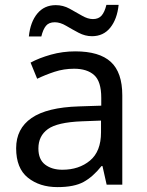

<svg xmlns="http://www.w3.org/2000/svg" viewBox="-20 -755 601 785"><path d="M288 -545Q386 -545 433 -502Q480 -459 480 -365V0H416L399 -76H395Q360 -32 321.5 -11Q283 10 215 10Q142 10 94 -28.5Q46 -67 46 -149Q46 -229 109 -272.5Q172 -316 303 -320L394 -323V-355Q394 -422 365 -448Q336 -474 283 -474Q241 -474 203 -461.5Q165 -449 132 -433L105 -499Q140 -518 188 -531.5Q236 -545 288 -545ZM314 -259Q214 -255 175.5 -227Q137 -199 137 -148Q137 -103 164.5 -82Q192 -61 235 -61Q303 -61 348 -98.5Q393 -136 393 -214V-262ZM98 -606Q104 -665 132.5 -699.5Q161 -734 208 -734Q238 -734 264.5 -719.5Q291 -705 315 -691Q339 -677 360 -677Q383 -677 395.5 -691.5Q408 -706 415 -735H465Q459 -677 431 -642Q403 -607 356 -607Q328 -607 301.5 -621Q275 -635 250.5 -649.5Q226 -664 204 -664Q180 -664 168 -649.5Q156 -635 149 -606Z"/></svg>

Font: Noto Sans Chakma
Style: Regular
Weight: 400
Designer: Zachary Quinn Scheuren - Monotype Design Team
Foundry: Monotype Imaging Inc.
Version: Version 2.003; ttfautohint (v1.8.4.7-5d5b)